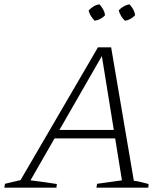

<svg xmlns="http://www.w3.org/2000/svg" viewBox="-29 -868 776 888"><path d="M590 -32Q608 -30 625 -25.5Q642 -21 658 -17L657 0H417L420 -18L535 -34L439 -628L452 -626L112 -34Q143 -30 173.5 -26Q204 -22 234 -17L232 0H-9L-6 -18L66 -35L424 -649H485ZM200 -228 220 -267H528L533 -228ZM431 -848Q441 -837 448 -824.5Q455 -812 457 -798Q449 -788 435.5 -781Q422 -774 409 -772Q398 -783 390.5 -795.5Q383 -808 381 -820Q392 -831 404 -838.5Q416 -846 431 -848ZM570 -848Q581 -836 587.5 -824Q594 -812 596 -798Q586 -787 574 -780.5Q562 -774 549 -772Q539 -781 531.5 -793.5Q524 -806 520 -820Q530 -831 543 -838.5Q556 -846 570 -848Z"/></svg>

Font: Piazzolla Thin Thin
Style: Italic
Weight: 250
Italic angle: -11.3°
Version: Version 2.005